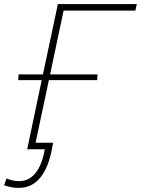

<svg xmlns="http://www.w3.org/2000/svg" viewBox="-52 -730 689 939"><path d="M81 0 152 -338H37L39 -366H158L231 -710H617L610 -678H259L193 -366H425L423 -338H187L122 -32H208L201 3Q184 92 143.5 140.5Q103 189 38 189Q6 189 -32 176L-20 143Q12 156 41 156Q90 156 122 116Q154 76 167 0Z"/></svg>

Font: Raleway ExtraLight
Style: Italic
Weight: 200
Italic angle: -12°
Designer: Matt McInerney, Pablo Impallari, Rodrigo Fuenzalida
Foundry: Matt McInerney, Pablo Impallari, Rodrigo Fuenzalida
Version: Version 4.026